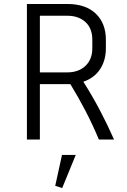

<svg xmlns="http://www.w3.org/2000/svg" viewBox="-20 -700 637 963"><path d="M180 -278V0H115V-680H318Q410 -680 460.5 -631.5Q511 -583 511 -501V-458Q511 -397 482 -353Q453 -309 398 -290Q442 -221 480.5 -148Q519 -75 552 0H476Q446 -72 410 -141.5Q374 -211 333 -278ZM318 -621H180V-337H318Q374 -337 408.5 -369.5Q443 -402 443 -458V-501Q443 -558 408.5 -589.5Q374 -621 318 -621ZM292 243 257 232 291 77H360Z"/></svg>

Font: Inria Sans Light
Style: Regular
Weight: 300
Designer: Black Foundry Team
Foundry: Black Foundry
Version: Version 1.2; ttfautohint (v1.8.3)